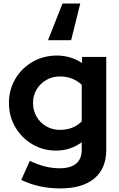

<svg xmlns="http://www.w3.org/2000/svg" viewBox="-20 -839 666 1073"><path d="M316.3 214Q255.7 214 200.1 201.6Q144.4 189.1 98.8 166.3L146.6 59.7Q190.1 80.8 231.1 91.1Q272.2 101.4 313.3 101.4Q374.3 101.4 405.6 75.2Q436.8 49.1 436.8 -2.6V-44Q372.8 2.6 293.6 2.6Q220.3 2.6 160.4 -32.9Q100.6 -68.3 65.3 -128.9Q30 -189.6 30 -263.7Q30 -337.9 65.6 -398.2Q101.3 -458.5 162.2 -493.5Q223.1 -528.6 298.4 -528.6Q336.4 -528.6 372.3 -517.9Q408.1 -507.2 438.6 -486.8V-521H573.8V-1.5Q573.8 102.4 507.4 158.2Q441 214 316.3 214ZM315.3 -113.2Q352.6 -113.2 383.6 -125.5Q414.7 -137.8 436.8 -160.8V-364.6Q414.7 -386.5 383.5 -399.2Q352.3 -411.8 316 -411.8Q273.3 -411.8 239 -392.2Q204.6 -372.5 184.6 -339.1Q164.5 -305.6 164.5 -263.7Q164.5 -221.2 184.4 -187Q204.2 -152.8 238.6 -133Q272.9 -113.2 315.3 -113.2ZM428.5 -819.2 377.5 -614.4H248.4L329.2 -819.2Z"/></svg>

Font: Red Hat Display
Style: Regular
Weight: 300
Designer: Pentagram, MCKL
Foundry: Pentagram, MCKL
Version: Version 1.023